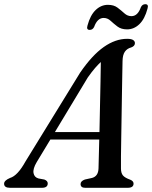

<svg xmlns="http://www.w3.org/2000/svg" viewBox="-44 -895 725 915"><path d="M131 -122.5Q112 -90.5 115.8 -70.2Q119.5 -50 139.5 -44.5L167 -39.5Q183.5 -33.5 183.5 -21Q183.5 0 155.5 0H4Q-24.5 0 -24.5 -19.5Q-24.5 -35 4 -47Q40 -57.5 78 -126.5L338 -549Q395 -632 450.5 -671Q506 -710 562 -710Q582 -710 590.5 -704.2Q599 -698.5 599 -689.5Q599 -675.5 581.5 -669Q562 -664 551.2 -648.8Q540.5 -633.5 540 -604.5Q539.5 -583 538.8 -542.5Q538 -502 537.2 -450.5Q536.5 -399 535.5 -344.2Q534.5 -289.5 533.8 -239Q533 -188.5 532.5 -149.8Q532 -111 532.5 -92.5Q532.5 -70 542 -58.8Q551.5 -47.5 577 -38.5Q592.5 -32 592.5 -20Q592.5 0 564.5 0H362Q340 0 340 -18Q340 -32 360.5 -39.5L394.5 -47Q424.5 -55 425.5 -93Q427 -136 429 -230H196ZM374.5 -526 217.5 -265.5H430Q431 -324.5 432.5 -387.2Q434 -450 435 -506Q436 -562 436.5 -599.5Q424.5 -588.5 409 -570.8Q393.5 -553 374.5 -526ZM561.5 -755Q533.5 -755 515.5 -768.8Q497.5 -782.5 483 -796Q468.5 -809.5 450 -809.5Q420 -809.5 404.5 -766.5Q397.5 -752.5 383.5 -752.5Q366.5 -752.5 373 -773.5Q386 -822.5 411.8 -847.2Q437.5 -872 470.5 -872Q498.5 -872 516.2 -858.5Q534 -845 548.8 -831.5Q563.5 -818 582.5 -818Q612.5 -818 627.5 -861Q634.5 -875 648.5 -875Q665.5 -875 659 -854Q646 -804.5 620.2 -779.8Q594.5 -755 561.5 -755Z"/></svg>

Font: Fraunces 9pt S000
Style: Italic
Weight: 400
Italic angle: -16°
Version: Version 1.000; ttfautohint (v1.8.3)